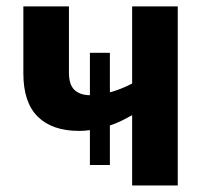

<svg xmlns="http://www.w3.org/2000/svg" viewBox="-20 -566 629 586"><path d="M522.5 -546.4V0H383.3V-214.4Q368.2 -206.1 351.1 -197.5Q334 -189 315.4 -183.1V-62.5H254.4V-168.9Q246.1 -167.5 237.8 -167Q229.5 -166.5 221.2 -166.5Q139.2 -166.5 95.2 -210Q51.3 -253.4 51.3 -341.8V-546.4H190.4V-344.2Q190.4 -308.1 206.8 -292Q223.1 -275.9 254.4 -275.4V-404.8H315.4V-284.2Q332 -288.6 349.1 -295.4Q366.2 -302.2 383.3 -311V-546.4Z"/></svg>

Font: Open Sans SemiCondensed
Style: Bold
Weight: 700
Width: 4
Designer: Monotype Design Team
Foundry: Monotype Imaging Inc.
Version: Version 3.003